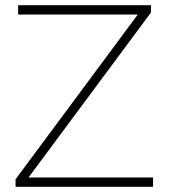

<svg xmlns="http://www.w3.org/2000/svg" viewBox="-20 -720 650 740"><path d="M40 0V-29L511 -664H50V-700H562V-672L90 -36H570V0Z"/></svg>

Font: REM Thin
Style: Regular
Weight: 250
Designer: Octavio Pardo
Foundry: Ashler Design
Version: Version 1.005;gftools[0.9.28]